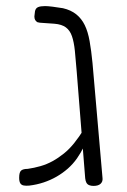

<svg xmlns="http://www.w3.org/2000/svg" viewBox="-20 -602 417 631"><path d="M287 9Q279 9 273 6.5Q267 4 264 -1.5Q261 -7 260 -16L232 -368Q229 -407 226 -435.5Q223 -464 216.5 -483Q210 -502 196.5 -512Q183 -522 159 -524Q137 -526 123 -526.5Q109 -527 103 -529Q98 -532 95.5 -536.5Q93 -541 93 -548L95 -565Q97 -575 105 -578.5Q113 -582 128 -582Q137 -582 153 -580Q169 -578 187 -575Q213 -569 230.5 -555Q248 -541 258.5 -519.5Q269 -498 274.5 -467Q280 -436 284 -395L317 -16Q318 -5 310.5 2Q303 9 287 9ZM76 8Q65 9 57.5 7.5Q50 6 46.5 0Q43 -6 43 -18Q43 -36 49.5 -41.5Q56 -47 71 -47Q92 -50 113 -56Q134 -62 153 -72.5Q172 -83 190 -97.5Q208 -112 224 -132Q240 -152 255 -176L256 -121Q246 -100 233 -81.5Q220 -63 203 -48Q186 -33 166 -21.5Q146 -10 123.5 -2.5Q101 5 76 8Z"/></svg>

Font: Fredoka SemiCondensed Light
Style: Regular
Weight: 300
Width: 4
Designer: Ben Nathan
Foundry: Milena B. Brandão, Ben Nathan
Version: Version 2.001